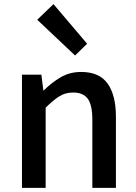

<svg xmlns="http://www.w3.org/2000/svg" viewBox="-20 -914 664 934"><path d="M86.9 0V-550.8H181.2L190.9 -474.1H192.9Q230.5 -511.7 274.7 -537.8Q318.8 -564 375 -564Q462.9 -564 503.4 -507.6Q543.9 -451.2 543.9 -346.2V0H429.2V-332Q429.2 -403.3 407 -433.6Q384.8 -463.9 335.9 -463.9Q297.9 -463.9 268.3 -445.3Q238.8 -426.8 202.1 -390.1V0ZM345.2 -644 161.1 -817.9 240.2 -894 403.8 -701.2Z"/></svg>

Font: Source Han Sans CN Medium
Style: Regular
Weight: 500
Designer: Ryoko NISHIZUKA  (kana, bopomofo & ideographs); Paul D. Hunt (Latin, Greek & Cyrillic); Sandoll Communications , Soo-you
Foundry: Adobe
Version: Version 2.004;hotconv 1.0.118;makeotfexe 2.5.65603